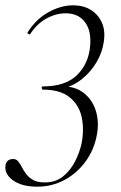

<svg xmlns="http://www.w3.org/2000/svg" viewBox="-70 -421 454 722"><path d="M269 -248Q274 -306 249 -338.5Q224 -371 177 -371Q140 -371 104 -351Q68 -331 43 -292Q42 -291 37 -293.5Q32 -296 33 -298Q65 -349 112 -375Q159 -401 205 -401Q244 -401 272 -383.5Q300 -366 313.5 -335Q327 -304 320 -262Q315 -225 293.5 -188Q272 -151 238.5 -124Q205 -97 164 -88L167 -96Q214 -96 245.5 -71Q277 -46 290 -5.5Q303 35 295 82Q285 141 252 186Q219 231 172 256Q125 281 70 281Q11 281 -22 256.5Q-55 232 -49 199Q-47 188 -39.5 182.5Q-32 177 -20 177Q-9 177 -1.5 186Q6 195 12.5 208Q19 221 29 234Q39 247 55 256Q71 265 98 265Q139 265 167 242.5Q195 220 212.5 185.5Q230 151 237 117Q247 65 237 19Q227 -27 191.5 -55.5Q156 -84 91 -84Q88 -84 87 -90Q86 -96 91 -96Q176 -96 219.5 -138.5Q263 -181 269 -248Z"/></svg>

Font: Cormorant Infant Light
Style: Italic
Weight: 300
Italic angle: -10°
Designer: Christian Thalmann (Catharsis Fonts)
Foundry: Catharsis Fonts
Version: Version 4.001